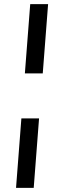

<svg xmlns="http://www.w3.org/2000/svg" viewBox="-20 -732 307 934"><path d="M101 -375 127 -712H214L188 -375ZM58 182 84 -156H170L144 182Z"/></svg>

Font: Muli Medium
Style: Italic
Weight: 500
Italic angle: -4.541°
Designer: Vernon Adams
Foundry: Vernon Adams
Version: Version 2.100; ttfautohint (v1.8.1.43-b0c9)